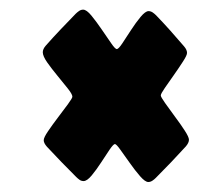

<svg xmlns="http://www.w3.org/2000/svg" viewBox="-20 -379 444 390"><path d="M148.9 -359.4Q155.8 -359.4 165.8 -347.2Q175.8 -335 186.5 -319.3Q197.3 -303.7 205.6 -291.5Q213.9 -279.3 217.3 -279.3Q220.7 -279.3 228.5 -291Q236.3 -302.7 246.1 -317.9Q255.9 -333 265.6 -344.7Q275.4 -356.4 281.7 -356.4Q286.1 -356.4 290 -353.8Q293.9 -351.1 296.9 -348.1Q311.5 -333 325.9 -316.9Q340.3 -300.8 354 -284.7Q359.9 -277.8 359.9 -271.5Q359.9 -266.6 351.8 -254.2Q343.8 -241.7 333.3 -226.8Q322.8 -211.9 314.7 -200.2Q306.6 -188.5 306.6 -185.1Q306.6 -182.1 315.2 -169.9Q323.7 -157.7 335.2 -142.3Q346.7 -127 355.2 -113.8Q363.8 -100.6 363.8 -95.2Q363.8 -88.9 357.4 -81.5Q328.1 -49.3 296.4 -17.6Q293.5 -14.6 289.6 -12Q285.6 -9.3 281.2 -9.3Q274.9 -9.3 264.6 -21Q254.4 -32.7 243.7 -47.9Q232.9 -63 224.6 -74.7Q216.3 -86.4 213.4 -86.4Q210.4 -86.4 202.6 -75Q194.8 -63.5 185.3 -48.8Q175.8 -34.2 166.3 -22.7Q156.7 -11.2 149.9 -11.2Q145 -11.2 141.4 -13.9Q137.7 -16.6 134.8 -19.5Q119.6 -34.7 104.7 -50Q89.8 -65.4 75.2 -81.1Q68.8 -88.4 68.8 -94.2Q68.8 -99.6 77.6 -112.5Q86.4 -125.5 97.9 -140.6Q109.4 -155.8 118.2 -167.7Q127 -179.7 127 -182.6Q127 -187.5 117.9 -199Q108.9 -210.4 96.9 -224.9Q85 -239.3 75.9 -252.2Q66.9 -265.1 66.9 -272.9Q66.9 -279.3 72.8 -286.1Q87.4 -302.7 103 -319.1Q118.7 -335.4 133.8 -351.1Q136.7 -354 140.6 -356.7Q144.5 -359.4 148.9 -359.4Z"/></svg>

Font: Belanosima
Style: Regular
Weight: 400
Designer: The DocRepair Project, Santiago Orozco
Foundry: Google
Version: Version 2.000